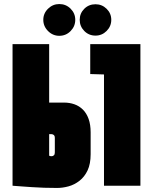

<svg xmlns="http://www.w3.org/2000/svg" viewBox="-20 -918 756 949"><path d="M273 -898Q241 -898 217.5 -875Q194 -852 194 -820Q194 -788 217.5 -764.5Q241 -741 273 -741Q306 -741 329 -764.5Q352 -788 352 -820Q352 -852 329 -875Q306 -898 273 -898ZM452 -897Q419 -897 396.5 -874.5Q374 -852 374 -820Q374 -788 396.5 -765Q419 -742 452 -742Q484 -742 507 -765Q530 -788 530 -820Q530 -852 507 -874.5Q484 -897 452 -897ZM426 -552 494 -550V0H674V-700H426ZM296 -411H223V-700H42V0Q42 0 54.5 1Q67 2 88.5 3.5Q110 5 138 7Q166 9 198 10Q230 11 262 11Q290 11 319 3Q348 -5 373 -24.5Q398 -44 413 -76Q428 -108 428 -156V-264Q428 -302 418 -330Q408 -358 390 -376Q372 -394 348 -402.5Q324 -411 296 -411ZM251 -165Q251 -161 250 -157Q249 -153 247 -151Q245 -149 242 -147.5Q239 -146 235 -146Q234 -146 232 -146Q230 -146 228.5 -146.5Q227 -147 226 -147.5Q225 -148 224 -148Q223 -148 223 -148V-255H234Q237 -255 240 -254Q243 -253 245.5 -251Q248 -249 249.5 -245.5Q251 -242 251 -236Z"/></svg>

Font: Advent Pro Black
Style: Regular
Weight: 900
Version: Version 3.000